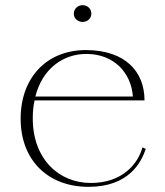

<svg xmlns="http://www.w3.org/2000/svg" viewBox="-20 -709 640 744"><path d="M323 15C479 15 527 -79 545 -132L532 -138C515 -75 455 0 332 0C208 0 107 -93 107 -250C107 -275 109 -298 114 -320H540C540 -432 465 -514 315 -515C162 -516 60 -409 60 -249C60 -88 166 15 323 15ZM334 -656C334 -676 318 -689 300 -689C282 -689 266 -675 266 -656C266 -637 282 -624 300 -624C318 -624 334 -637 334 -656ZM117 -335C144 -442 224 -501 317 -500C420 -499 488 -429 495 -335Z"/></svg>

Font: Sprat Thin
Style: Regular
Weight: 100
Designer: Ethan Nakache
Foundry: Collletttivo
Version: Version 2.000;Glyphs 3.2 (3217)